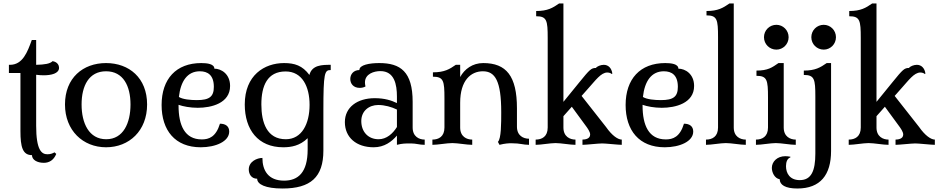

<svg xmlns="http://www.w3.org/2000/svg" viewBox="-20 -829 5371 1099"><path d="M187 -401C201 -399 217 -398 230 -398C273 -398 318 -408 318 -441C318 -453 311 -474 281 -479C267 -464 235 -459 187 -458V-600H162C137 -531 110 -458 37 -458H31V-411H97V-79C97 11 109 59 163 59C163 86 193 103 231 103C262 103 288 87 302 52L292 43C281 49 270 54 251 54C218 54 187 30 187 -109Z M587 14C719 14 822 -80 822 -231C822 -383 719 -468 587 -468C455 -468 352 -383 352 -231C352 -82 455 14 587 14ZM588 -32C489 -32 447 -124 447 -231C447 -338 489 -421 587 -421C686 -421 727 -336 727 -231C727 -125 686 -32 588 -32Z M1135 -31C1037 -31 1002 -112 1002 -225V-229C1028 -220 1068 -212 1112 -212C1190 -212 1297 -238 1297 -337C1297 -406 1246 -436 1207 -436C1207 -463 1166 -468 1132 -468C988 -468 905 -377 905 -228C905 -83 982 14 1129 14C1214 14 1292 -19 1292 -76C1292 -107 1270 -121 1239 -121C1216 -45 1176 -31 1135 -31ZM1124 -421C1169 -421 1204 -399 1204 -332C1204 -276 1179 -256 1107 -256C1071 -256 1026 -260 1004 -274C1014 -365 1053 -421 1124 -421Z M1601 14C1646 14 1696 6 1741 -38V27C1741 159 1686 205 1606 205C1515 205 1482 146 1482 75C1452 75 1404 95 1404 141C1404 165 1417 194 1452 194C1452 226 1499 250 1597 250C1758 250 1831 185 1831 33V-195C1831 -414 1838 -428 1873 -428V-458C1825 -458 1766 -458 1751 -400C1711 -454 1666 -468 1606 -468C1493 -468 1381 -398 1381 -231C1381 -87 1457 14 1601 14ZM1616 -32C1508 -32 1476 -127 1476 -231C1476 -338 1510 -420 1615 -420C1710 -420 1752 -333 1752 -229C1752 -121 1708 -32 1616 -32Z M2342 -246C2342 -419 2272 -468 2151 -468C2096 -468 2037 -458 2037 -428C2004 -428 1985 -404 1985 -377C1985 -351 2002 -326 2039 -326C2050 -326 2061 -328 2072 -334C2070 -343 2069 -350 2069 -357C2069 -407 2122 -422 2157 -422C2238 -422 2252 -345 2252 -276V-239C2221 -254 2182 -267 2125 -267C2025 -267 1954 -215 1954 -130C1954 -42 2020 14 2119 14C2180 14 2222 -18 2252 -53V0C2283 -8 2301 -8 2332 -8C2363 -8 2380 0 2411 0V-30C2379 -30 2342 -47 2342 -99ZM2147 -32C2087 -32 2048 -75 2048 -136C2048 -194 2092 -228 2145 -228C2182 -228 2221 -217 2252 -202V-102C2228 -64 2193 -32 2147 -32Z M2849 -187C2849 -123 2849 -35 2830 -17L2839 0C2870 -8 2891 -9 2908 -9C2960 -9 2973 0 3008 0V-35C2976 -35 2939 -52 2939 -104V-209C2939 -394 2878 -468 2746 -468C2685 -468 2639 -434 2614 -388V-458H2589C2553 -433 2524 -415 2458 -415V-390C2519 -390 2524 -366 2524 -266V-99C2524 -47 2491 -30 2455 -30V0C2486 0 2538 -10 2569 -10C2600 -10 2652 0 2683 0V-30C2651 -30 2614 -47 2614 -99V-241C2614 -370 2676 -421 2744 -421C2814 -421 2849 -366 2849 -187Z M3205 -164 3253 -218 3338 -102C3342 -96 3358 -75 3358 -59C3358 -34 3329 -30 3314 -30V0C3336 0 3405 -8 3427 -8C3448 -8 3518 0 3539 0V-30C3517 -30 3483 -53 3449 -102L3309 -280L3348 -324C3388 -368 3420 -414 3456 -414C3467 -414 3477 -410 3482 -405L3485 -408C3481 -439 3462 -458 3436 -458C3418 -458 3397 -449 3391 -440C3365 -440 3356 -432 3297 -359L3205 -246V-809H3180C3144 -784 3115 -766 3049 -766V-736C3110 -736 3115 -712 3115 -612V-99C3115 -47 3082 -30 3046 -30V0C3077 0 3129 -10 3160 -10C3191 -10 3243 0 3274 0V-30C3242 -30 3205 -47 3205 -99Z M3791 -31C3693 -31 3658 -112 3658 -225V-229C3684 -220 3724 -212 3768 -212C3846 -212 3953 -238 3953 -337C3953 -406 3902 -436 3863 -436C3863 -463 3822 -468 3788 -468C3644 -468 3561 -377 3561 -228C3561 -83 3638 14 3785 14C3870 14 3948 -19 3948 -76C3948 -107 3926 -121 3895 -121C3872 -45 3832 -31 3791 -31ZM3780 -421C3825 -421 3860 -399 3860 -332C3860 -276 3835 -256 3763 -256C3727 -256 3682 -260 3660 -274C3670 -365 3709 -421 3780 -421Z M4180 -809H4155C4119 -784 4090 -766 4024 -766V-741C4085 -741 4090 -717 4090 -617V-99C4090 -47 4057 -30 4021 -30V0C4052 0 4104 -10 4135 -10C4166 -10 4218 0 4249 0V-30C4217 -30 4180 -47 4180 -99Z M4353 -616C4353 -576 4385 -545 4424 -545C4462 -545 4494 -576 4494 -616C4494 -656 4462 -687 4424 -687C4385 -687 4353 -656 4353 -616ZM4466 -468H4436C4400 -443 4376 -425 4310 -425V-395C4371 -395 4376 -371 4376 -271V-99C4376 -47 4343 -30 4307 -30V0C4338 0 4390 -10 4421 -10C4452 -10 4504 0 4535 0V-30C4503 -30 4466 -47 4466 -99Z M4737 -468H4712C4676 -443 4647 -425 4581 -425V-400C4642 -400 4647 -376 4647 -276V50C4647 149 4624 202 4558 202C4501 202 4479 163 4479 122C4479 97 4487 78 4504 72V68C4493 66 4483 65 4475 65C4429 65 4398 96 4398 132C4398 157 4413 192 4443 197C4443 229 4475 250 4544 250C4676 250 4737 172 4737 35ZM4624 -616C4624 -576 4656 -545 4695 -545C4733 -545 4765 -576 4765 -616C4765 -656 4733 -687 4695 -687C4656 -687 4624 -656 4624 -616Z M4997 -164 5045 -218 5130 -102C5134 -96 5150 -75 5150 -59C5150 -34 5121 -30 5106 -30V0C5128 0 5197 -8 5219 -8C5240 -8 5310 0 5331 0V-30C5309 -30 5275 -53 5241 -102L5101 -280L5140 -324C5180 -368 5212 -414 5248 -414C5259 -414 5269 -410 5274 -405L5277 -408C5273 -439 5254 -458 5228 -458C5210 -458 5189 -449 5183 -440C5157 -440 5148 -432 5089 -359L4997 -246V-809H4972C4936 -784 4907 -766 4841 -766V-736C4902 -736 4907 -712 4907 -612V-99C4907 -47 4874 -30 4838 -30V0C4869 0 4921 -10 4952 -10C4983 -10 5035 0 5066 0V-30C5034 -30 4997 -47 4997 -99Z"/></svg>

Font: Milonga
Style: Regular
Weight: 400
Designer: Pablo Impallari, Brenda Gallo, Rodrigo Fuenzalida
Foundry: Pablo Impallari, Brenda Gallo, Rodrigo Fuenzalida
Version: Version 1.000